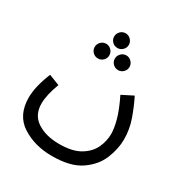

<svg xmlns="http://www.w3.org/2000/svg" viewBox="-191 -750 1066 1122"><g transform="rotate(30 342.5 -188.5)"><path d="M30 1Q30 120 115.5 175Q201 230 318 230Q441 230 510 183Q579 136 607 68Q635 0 635 -65Q635 -132 612.5 -196Q590 -260 561 -318L486 -280Q525 -200 539.5 -146Q554 -92 554 -54Q554 -7 532.5 39.5Q511 86 459.5 117Q408 148 319 148Q230 148 171 110Q112 72 112 -6Q112 -63 144 -148L72 -176Q30 -73 30 1ZM334 -508Q354 -508 368.5 -522.5Q383 -537 383 -557Q383 -577 368.5 -592Q354 -607 334 -607Q313 -607 298.5 -592Q284 -577 284 -557Q284 -537 298.5 -522.5Q313 -508 334 -508ZM266 -398Q286 -398 300.5 -412.5Q315 -427 315 -447Q315 -467 300.5 -482Q286 -497 266 -497Q245 -497 230.5 -482Q216 -467 216 -447Q216 -427 230.5 -412.5Q245 -398 266 -398ZM402 -398Q422 -398 436.5 -412.5Q451 -427 451 -447Q451 -467 436.5 -482Q422 -497 402 -497Q381 -497 366.5 -482Q352 -467 352 -447Q352 -427 366.5 -412.5Q381 -398 402 -398Z"/></g></svg>

Font: Noto Sans Arabic UI
Style: Regular
Weight: 400
Designer: Nadine Chahine - Monotype Design Team
Foundry: Monotype Imaging Inc.
Version: Version 1.900